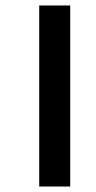

<svg xmlns="http://www.w3.org/2000/svg" viewBox="-20 -680 351 700"><path d="M236 0H123V-660H236Z"/></svg>

Font: Hind Siliguri SemiBold
Style: Regular
Weight: 600
Designer: Jyotish Sonowal
Foundry: Indian Type Foundry
Version: Version 1.001;PS 1.0;hotconv 1.0.86;makeotf.lib2.5.63406; tt